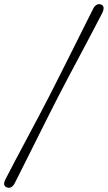

<svg xmlns="http://www.w3.org/2000/svg" viewBox="-60 -767 517 921"><path d="M218 -301Q199 -264 171.8 -209.8Q144.5 -155.5 114.5 -95.5Q84.5 -35.5 57 19.5Q29.5 74.5 10 113Q4 124.5 -5.8 130.5Q-15.5 136.5 -26.5 132Q-49.5 124 -34 93.5Q-16 58 12.2 4.8Q40.5 -48.5 72 -107.8Q103.5 -167 132.2 -221.2Q161 -275.5 180 -313Q195 -342.5 216.2 -384.5Q237.5 -426.5 261.2 -474Q285 -521.5 308.5 -568.5Q332 -615.5 352.5 -656.5Q373 -697.5 387.5 -726Q393.5 -738 403.2 -743.8Q413 -749.5 424.5 -745.5Q445.5 -737.5 431 -705.5Q411 -667 382.8 -613.2Q354.5 -559.5 323.5 -501.2Q292.5 -443 264.5 -390.2Q236.5 -337.5 218 -301Z"/></svg>

Font: Fraunces 144pt S050 SemiBold
Style: Italic
Weight: 600
Italic angle: -16°
Version: Version 1.000; ttfautohint (v1.8.3)